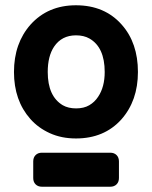

<svg xmlns="http://www.w3.org/2000/svg" viewBox="-20 -807 577 728"><path d="M268 -282Q213 -282 169 -302Q125 -322 95 -356Q33 -426 33 -534Q33 -643 96 -714Q162 -787 268 -787Q377 -787 442 -713Q503 -644 503 -534Q503 -425 440 -354Q375 -282 268 -282ZM218 -408Q239 -396 268.5 -396Q298 -396 318.5 -408Q339 -420 352 -440Q377 -477 377 -534Q377 -628 319 -661Q298 -673 268 -673Q214 -673 185 -630Q161 -594 161 -534Q161 -442 218 -408ZM106 -132V-195Q106 -210 115 -219Q124 -228 139 -228H398Q413 -228 422 -219Q431 -210 431 -195V-132Q431 -117 422 -108Q413 -99 398 -99H139Q124 -99 115 -108Q106 -117 106 -132Z"/></svg>

Font: Tsunagi Gothic Black
Style: Regular
Weight: 900
Designer: Yoshimichi Ohira
Foundry: Positype
Version: Version 1.001